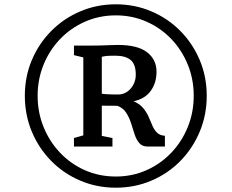

<svg xmlns="http://www.w3.org/2000/svg" viewBox="-20 -935 1077 893"><path d="M95.5 -489.5Q95.5 -578.5 128 -655.5Q160.5 -732.5 218.5 -791Q276.5 -849.5 353.5 -882.2Q430.5 -915 518.5 -915Q607 -915 684 -882.2Q761 -849.5 818.8 -791Q876.5 -732.5 909 -655.5Q941.5 -578.5 941.5 -489.5Q941.5 -400.5 909 -322.8Q876.5 -245 818.8 -186.2Q761 -127.5 684 -94.8Q607 -62 518.5 -62Q430.5 -62 353.5 -94.8Q276.5 -127.5 218.5 -186.2Q160.5 -245 128 -322.8Q95.5 -400.5 95.5 -489.5ZM155 -489.5Q155 -412 182.8 -344Q210.5 -276 259.8 -224.2Q309 -172.5 375.2 -143.2Q441.5 -114 518.5 -114Q595.5 -114 661.5 -143.5Q727.5 -173 776.8 -224.8Q826 -276.5 853.5 -344.5Q881 -412.5 881 -489.5Q881 -566.5 853.5 -634.2Q826 -702 776.8 -753.5Q727.5 -805 661.5 -834.2Q595.5 -863.5 518.5 -863.5Q441.5 -863.5 375 -834Q308.5 -804.5 259.2 -753Q210 -701.5 182.5 -633.8Q155 -566 155 -489.5ZM367.5 -305.5V-668L324 -678.5V-723H406.5Q430 -723 447.5 -723.5Q465 -724 483.2 -724.8Q501.5 -725.5 528 -726Q620 -726 664 -692Q708 -658 708 -601.5Q708 -549.5 681.2 -512.5Q654.5 -475.5 601.5 -464Q630.5 -451.5 646.5 -431.8Q662.5 -412 671.8 -390.5Q681 -369 689.2 -349.8Q697.5 -330.5 710.5 -317.8Q723.5 -305 747 -303.5V-253.5H666.5Q641.5 -253.5 627.8 -269.5Q614 -285.5 606 -310.5Q598 -335.5 589.5 -362.2Q581 -389 566.5 -411.2Q552 -433.5 525.5 -443L453.5 -443.5V-303L503 -293V-253.5H324V-293ZM453.5 -499Q461.5 -497.5 475.5 -496.8Q489.5 -496 504.2 -495.8Q519 -495.5 529 -495.5Q564 -495.5 587.8 -523Q611.5 -550.5 611.5 -588Q611.5 -636 587.5 -656Q563.5 -676 516 -676Q501.5 -676 486.5 -675.5Q471.5 -675 453.5 -671Z"/></svg>

Font: Merriweather 28pt SemiBold
Style: Regular
Weight: 600
Version: Version 2.100